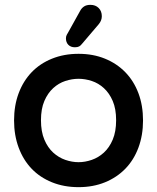

<svg xmlns="http://www.w3.org/2000/svg" viewBox="-20 -752 648 792"><path d="M304 -530Q364 -530 413 -510Q462 -490 497 -454Q532 -418 551 -367.5Q570 -317 570 -255Q570 -194 551 -143Q532 -92 497 -56Q462 -20 413 0Q364 20 304 20Q244 20 194.5 0Q145 -20 110.5 -56Q76 -92 57 -143Q38 -194 38 -255Q38 -317 57 -367.5Q76 -418 110.5 -454Q145 -490 194.5 -510Q244 -530 304 -530ZM149 -256Q149 -209 163 -176Q177 -143 199.5 -122.5Q222 -102 249.5 -92.5Q277 -83 304 -83Q331 -83 358.5 -92.5Q386 -102 408.5 -122.5Q431 -143 445 -176Q459 -209 459 -256Q459 -303 445 -335.5Q431 -368 408.5 -388.5Q386 -409 358.5 -418Q331 -427 304 -427Q277 -427 249.5 -418Q222 -409 199.5 -388.5Q177 -368 163 -335.5Q149 -303 149 -256ZM252 -594Q252 -602 255.5 -608.5Q259 -615 261 -618L311 -708Q317 -719 327 -725.5Q337 -732 353 -732Q374 -732 387 -719Q400 -706 400 -685Q400 -668 388 -653L319 -572Q313 -564 306.5 -560.5Q300 -557 289 -557Q272 -557 262 -567Q252 -577 252 -594Z"/></svg>

Font: Varela Round Precious
Style: Medium
Weight: 500
Designer: Joe Prince
Foundry: Joe Prince
Version: Version 1.000